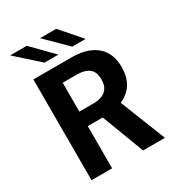

<svg xmlns="http://www.w3.org/2000/svg" viewBox="-208 -1025 1065 1155"><g transform="rotate(-30 325.0 -447.5)"><path d="M87 0V-700H359Q386.5 -700 417.8 -694.8Q449 -689.5 478.5 -676.5Q508 -663.5 532 -640.8Q556 -618 570.2 -583.2Q584.5 -548.5 584.5 -499.5Q584.5 -447.5 569 -411Q553.5 -374.5 527.8 -351.2Q502 -328 471.2 -315.2Q440.5 -302.5 409.8 -297.8Q379 -293 353.5 -293H230V0ZM445 0 319.5 -331 460 -345.5 597 0ZM230 -394H329.5Q361.5 -394 387 -404Q412.5 -414 427.2 -436.2Q442 -458.5 442 -496Q442 -535 426.8 -556.2Q411.5 -577.5 386 -586Q360.5 -594.5 328 -594.5H230ZM388.5 -754 245.5 -895H358L481.5 -754ZM195.5 -754 38.5 -895H154L292 -754Z"/></g></svg>

Font: Trispace Thin SemiBold
Style: Regular
Weight: 600
Version: Version 1.210